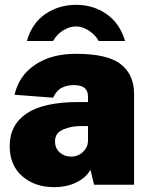

<svg xmlns="http://www.w3.org/2000/svg" viewBox="-20 -762 613 792"><path d="M20 -159Q20 -247 90 -294Q160 -341 302 -341H343V-363Q343 -388 328.5 -399.5Q314 -411 284 -411Q257 -411 235 -400Q213 -389 199 -359L40 -371Q58 -450 125 -495Q192 -540 293 -540Q424 -540 478.5 -497Q533 -454 533 -375V0H368L353 -62Q336 -30 296 -10Q256 10 203 10Q124 10 72 -35Q20 -80 20 -159ZM343 -179V-242H311Q275 -242 241 -228Q207 -214 207 -179Q207 -150 226.5 -133Q246 -116 273 -116Q302 -116 322 -135Q342 -154 343 -179ZM387 -593Q373 -619 346 -636Q319 -653 294 -653Q267 -653 240.5 -636.5Q214 -620 199 -593H91Q112 -667 167.5 -704.5Q223 -742 294 -742Q365 -742 419.5 -704Q474 -666 496 -593Z"/></svg>

Font: Morrison Black
Style: Regular
Weight: 900
Designer: Pablo Impallari, Rodrigo Fuenzalida (Modified by Dan O. Williams)
Version: Version 0.03;June 6, 2019;FontCreator 11.5.0.2425 64-bit; tt